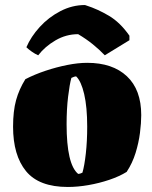

<svg xmlns="http://www.w3.org/2000/svg" viewBox="-20 -732 603 764"><path d="M250 12Q135 12 83.5 -51Q32 -114 32 -228Q32 -290 44 -333.5Q56 -377 81 -417Q118 -436 161.5 -450.5Q205 -465 248 -473.5Q291 -482 327 -482Q428 -482 485 -428.5Q542 -375 542 -274Q542 -243 537 -203.5Q532 -164 519.5 -123.5Q507 -83 484 -48Q455 -30 415 -16.5Q375 -3 332 4.5Q289 12 250 12ZM291 -40Q295 -40 301 -42Q307 -44 308 -45Q316 -72 321.5 -121Q327 -170 327 -228Q327 -306 315 -357.5Q303 -409 283 -428Q276 -428 264 -422Q257 -397 251 -347.5Q245 -298 245 -238Q245 -78 291 -40ZM318 -712 324 -710Q368 -696 413 -669.5Q458 -643 495 -590V-572L397 -512Q375 -535 349 -556Q323 -577 291 -596Q243 -596 201 -571.5Q159 -547 132 -512Q120 -517 106.5 -526.5Q93 -536 85 -544Q103 -586 138 -624.5Q173 -663 220 -687.5Q267 -712 318 -712Z"/></svg>

Font: Labrada Black
Style: Regular
Weight: 900
Designer: Mercedes Jáuregui
Foundry: Omnibus-Type Team
Version: Version 1.000; ttfautohint (v1.8.4.7-5d5b)